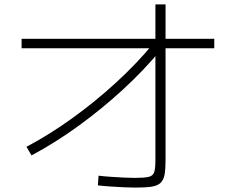

<svg xmlns="http://www.w3.org/2000/svg" viewBox="-20 -828 1040 871"><path d="M100 -162Q204 -217 307.5 -291.5Q411 -366 506 -453Q601 -540 676 -631L712 -605Q634 -510 537.5 -421.5Q441 -333 335.5 -256.5Q230 -180 123 -123ZM594 23Q570 23 540 21.5Q510 20 480 18Q450 16 424 13L427 -31Q452 -28 481.5 -26Q511 -24 540 -22.5Q569 -21 590 -21Q634 -21 654 -25.5Q674 -30 679.5 -47Q685 -64 685 -101V-808H731V-101Q731 -60 726.5 -35.5Q722 -11 708 2Q694 15 666.5 19Q639 23 594 23ZM78 -609V-652H952V-609Z"/></svg>

Font: M PLUS 1 Code Light
Style: Regular
Weight: 300
Designer: Coji Morishita
Foundry: UNDERFOREST DESIGN
Version: Version 1.002